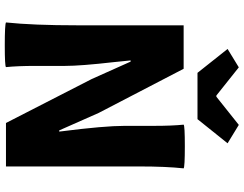

<svg xmlns="http://www.w3.org/2000/svg" viewBox="-128 -887 1020 804"><g transform="rotate(90 382.0 -485.0)"><path d="M170 5Q83 5 74 0Q86 -113 86 -300V-744H268L453 -388L526 -223H531Q531 -226 530 -232Q507 -412 507 -498V-621Q507 -694 502 -744Q506 -749 592 -749Q679 -749 685 -744Q677 -670 677 -558V-372V0H495L311 -359L238 -522H233Q235 -500 240 -453Q256 -313 256 -247V-123Q256 -50 261 0Q257 5 170 5ZM285 -802 185 -928 262 -975 380 -881H385L503 -975L580 -928L479 -802H382Z"/></g></svg>

Font: GenSekiGothic TW H
Style: Regular
Weight: 900
Version: Version 1.501;PS 1;hotconv 16.6.51;makeotf.lib2.5.65220